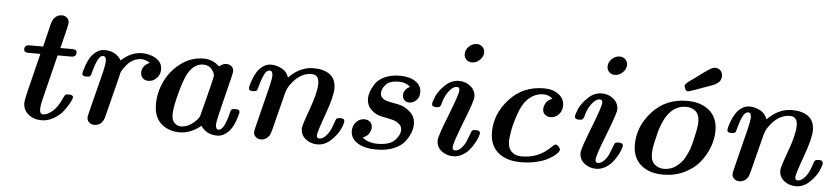

<svg xmlns="http://www.w3.org/2000/svg" viewBox="-43 -934 5155 1187"><g transform="rotate(5 2535.0 -341.0)"><path d="M90.8 -417Q90.8 -442.9 119.1 -443.8H206.1Q213.9 -479 240.2 -585Q256.3 -646 306.2 -646Q324.2 -646 337.2 -634Q350.1 -622.1 350.1 -604Q350.1 -596.2 343.5 -568.1Q336.9 -540 326.9 -500.5Q316.9 -460.9 313 -443.8H388.2Q415 -443.8 415 -424.8Q415 -397.9 387.2 -397H299.8L232.9 -126Q220.7 -81.1 221.2 -55.2Q221.2 -26.4 242.2 -25.9Q266.1 -25.9 298.1 -51.5Q330.1 -77.1 356.9 -138.2Q361.8 -147.9 364.5 -152.6Q367.2 -157.2 372.1 -159.7Q377 -162.1 384.8 -162.1H391.1Q417 -162.1 417 -147Q417 -138.2 404.1 -113.5Q391.1 -88.9 369.6 -60.5Q348.1 -32.2 311.5 -10.5Q274.9 11.2 235.8 11.2Q186 11.2 153.1 -16.4Q120.1 -43.9 120.1 -87.9Q120.1 -100.1 131.8 -149.9L192.9 -397H117.2Q90.8 -397 90.8 -417Z M461.9 -298.8Q462.9 -304.7 465.3 -315.4Q467.8 -326.2 477.3 -353Q486.8 -379.9 499.8 -400.4Q512.7 -420.9 535.6 -438Q558.6 -455.1 586.9 -455.1Q656.7 -455.1 690.9 -399.9Q750 -456.1 819.8 -456.1Q868.7 -456.1 906.7 -432.6Q944.8 -409.2 944.8 -365.2Q944.8 -334.5 923.3 -311.8Q901.9 -289.1 872.6 -289.1Q849.6 -289.1 836.7 -302.5Q823.7 -315.9 823.7 -335.9Q823.7 -379.9 871.6 -400.9Q844.7 -418.9 817.9 -418.9Q793 -418.9 770.3 -407.5Q747.6 -396 733.2 -379.4Q718.8 -362.8 710.2 -350.3Q701.7 -337.9 698.7 -331.1Q694.8 -323.2 690.9 -300.8L627.9 -50.8Q613.8 11.2 563 11.2Q543.9 11.2 530.8 -0.5Q517.6 -12.2 517.6 -30.8Q517.6 -39.6 522 -56.2L588.9 -320.8Q600.1 -369.6 599.6 -387.2Q599.6 -418 580.6 -418Q562.5 -418 548.1 -389.4Q533.7 -360.8 525.1 -326.9Q516.6 -293 514.6 -291Q508.8 -282.2 493.7 -282.2H486.8Q486.3 -282.2 485.4 -282.2Q461.9 -282.2 461.9 -298.8Z M931.6 -149.9Q931.6 -223.1 964.6 -292.5Q997.6 -361.8 1061 -408.9Q1124.5 -456.1 1201.7 -456.1Q1258.8 -456.1 1299.8 -416Q1321.8 -435.1 1344.7 -435.1Q1362.8 -435.1 1376.2 -424.1Q1389.6 -413.1 1389.6 -393.1Q1389.6 -380.9 1351.1 -230.5Q1312.5 -80.1 1312.5 -57.1Q1312.5 -26.4 1331.5 -25.9Q1364.7 -25.9 1392.6 -138.2Q1395.5 -152.3 1400.6 -157.2Q1405.8 -162.1 1420.4 -162.1H1424.8Q1450.7 -162.1 1450.7 -145Q1449.7 -139.2 1447.3 -128.7Q1444.8 -118.2 1435.3 -91.1Q1425.8 -64 1412.6 -43.5Q1399.4 -22.9 1376.5 -5.9Q1353.5 11.2 1325.7 11.2Q1258.8 11.2 1223.6 -41Q1161.6 10.7 1091.8 11.2Q1023.9 11.2 977.8 -29.3Q931.6 -69.8 931.6 -149.9ZM1039.6 -97.2Q1039.6 -59.1 1057.1 -42.5Q1074.7 -25.9 1096.7 -25.9Q1133.8 -25.9 1166.7 -51.5Q1199.7 -77.1 1209.5 -97.2Q1211.4 -101.1 1242.4 -224.6Q1273.4 -348.1 1273.4 -354Q1273.4 -372.1 1255.1 -395.5Q1236.8 -418.9 1201.7 -418.9Q1147.5 -418.9 1109.9 -356.9Q1086.9 -316.9 1063.2 -227.1Q1039.6 -137.2 1039.6 -97.2Z M1495.6 -298.8Q1495.6 -301.8 1499 -316.4Q1502.4 -331.1 1511.5 -355Q1520.5 -378.9 1533.9 -400.9Q1547.4 -422.9 1570.3 -439Q1593.3 -455.1 1620.6 -455.1Q1651.4 -455.1 1684.3 -439Q1717.3 -422.9 1730.5 -384.8Q1799.3 -455.6 1883.3 -456.1Q1947.3 -456.1 1984.9 -428.5Q2022.5 -400.9 2022.5 -341.8Q2022.5 -292 1981 -177.5Q1939.5 -63 1939.5 -44.9Q1939.5 -25.9 1955.6 -25.9Q1979.5 -25.9 2002.4 -54.2Q2023.4 -80.1 2035.4 -116.9Q2047.4 -153.8 2052.2 -158.2Q2060.1 -163.1 2075.7 -163.1Q2100.6 -163.1 2101.1 -146Q2101.1 -130.9 2085.2 -95.9Q2069.3 -61 2031.5 -24.9Q1993.7 11.2 1947.3 11.2Q1906.2 11.2 1874.8 -12.9Q1843.3 -37.1 1843.3 -79.1Q1843.3 -97.2 1881.8 -202.6Q1920.4 -308.1 1920.4 -362.8Q1920.4 -418.9 1874.5 -418.9Q1799.3 -418.9 1742.7 -335.9Q1727.5 -314 1719.2 -280.8Q1669.4 -84 1661.9 -54.9Q1654.3 -25.9 1647.5 -16.1Q1628.4 10.7 1596.7 11.2Q1578.6 11.2 1564.9 -0.5Q1551.3 -12.2 1551.3 -30.8Q1551.3 -37.6 1556.6 -60.1L1619.6 -312Q1633.8 -370.1 1633.3 -388.2Q1633.3 -418 1614.3 -418Q1595.2 -418 1581.3 -389.4Q1567.4 -360.8 1558.3 -326.9Q1549.3 -293 1547.4 -290Q1541.5 -282.2 1520.5 -282.2Q1520 -282.2 1519 -282.2Q1495.6 -282.2 1495.6 -298.8Z M2152.3 -89.8Q2152.3 -124 2173.3 -146.5Q2194.3 -168.9 2224.1 -168.9Q2246.1 -168.9 2259.8 -156Q2273.4 -143.1 2273.4 -123Q2273.4 -105 2261.5 -85Q2249.5 -64.9 2223.1 -56.2Q2257.3 -25.4 2316.4 -24.9Q2392.6 -24.9 2424.1 -57.9Q2455.6 -90.8 2455.6 -123Q2455.6 -145 2438.5 -159.4Q2421.4 -173.8 2401.4 -179.4Q2381.3 -185.1 2351.8 -190.4Q2322.3 -195.8 2310.5 -200.2Q2281.7 -210 2258.1 -234.9Q2234.4 -259.8 2234.4 -298.8Q2234.4 -316.9 2241.9 -339.8Q2249.5 -362.8 2267.3 -390.9Q2285.2 -418.9 2324.7 -437.5Q2364.3 -456.1 2419.4 -456.1Q2480.5 -456.1 2516.8 -430.9Q2553.2 -405.8 2553.2 -365.2Q2553.2 -332 2533.2 -314Q2513.2 -295.9 2491.2 -295.9Q2472.2 -295.9 2460.2 -307.9Q2448.2 -319.8 2448.2 -336.9Q2448.2 -374 2487.3 -393.1Q2458.5 -418.9 2416.5 -418.9Q2358.4 -418.9 2335 -392.1Q2311.5 -365.2 2311.5 -339.8Q2311.5 -322.8 2321.3 -312Q2332.5 -299.8 2350.3 -294.4Q2368.2 -289.1 2395.8 -284.4Q2423.3 -279.8 2442.4 -273.9Q2475.6 -262.7 2503.4 -235.4Q2531.2 -208 2531.2 -164.1Q2531.2 -141.1 2521.7 -114.5Q2512.2 -87.9 2490.2 -57.9Q2468.3 -27.8 2422.4 -8.3Q2376.5 11.2 2313.5 11.2Q2239.3 11.2 2195.8 -16.4Q2152.3 -43.9 2152.3 -89.8Z M2632.3 -298.8Q2632.3 -314 2647.7 -348.9Q2663.1 -383.8 2701.2 -419.9Q2739.3 -456.1 2785.2 -456.1Q2828.1 -456.1 2858.6 -430.4Q2889.2 -404.8 2889.2 -365.2Q2889.2 -341.3 2835.7 -205.6Q2782.2 -69.8 2782.2 -44.9Q2782.2 -25.9 2798.3 -25.9Q2818.4 -25.9 2836.7 -45.4Q2855 -64.9 2864.5 -87.4Q2874 -109.9 2882.1 -131.8Q2890.1 -153.8 2891.1 -154.8Q2897 -161.6 2912.1 -162.1H2918Q2941.9 -162.1 2942.9 -146Q2942.9 -139.2 2937 -122.1Q2931.2 -105 2918.2 -82Q2905.3 -59.1 2888.2 -38.6Q2871.1 -18.1 2845.2 -3.4Q2819.3 11.2 2790 11.2Q2749 11.2 2717.5 -12.9Q2686 -37.1 2686 -79.1Q2686 -103 2739.5 -238.5Q2793 -374 2793 -398.9Q2793 -418 2776.4 -418Q2751.5 -418 2725.1 -382.8Q2710 -361.8 2701.7 -340.8Q2693.4 -319.8 2691.2 -308.3Q2689 -296.9 2683.1 -289.6Q2677.2 -282.2 2663.1 -282.2H2658.2Q2657.7 -282.2 2656.7 -282.2Q2632.3 -282.2 2632.3 -298.8ZM2806.2 -625Q2806.2 -651.9 2827.6 -672.4Q2849.1 -692.9 2876 -692.9Q2897 -692.9 2911.1 -679Q2925.3 -665 2925.3 -645Q2925.3 -620.1 2904.3 -598.6Q2883.3 -577.1 2855 -577.1Q2834 -577.1 2820.1 -590.6Q2806.2 -604 2806.2 -625Z M3016.1 -159.2Q3016.1 -272 3099.6 -364Q3183.1 -456.1 3313 -456.1Q3369.1 -456.1 3404.5 -429.4Q3439.9 -402.8 3439.9 -359.9Q3439.9 -326.7 3418.9 -304.4Q3397.9 -282.2 3368.2 -282.2Q3347.2 -282.2 3333.3 -294.7Q3319.3 -307.1 3319.3 -328.1Q3319.3 -347.2 3331.8 -367.7Q3344.2 -388.2 3371.1 -396Q3348.1 -418.9 3313 -418.9Q3257.8 -418.9 3214.4 -375Q3183.6 -344.2 3161.4 -279.1Q3139.2 -213.9 3132.6 -170.9Q3126 -127.9 3126 -112.8Q3126 -69.8 3148.7 -47.4Q3171.4 -24.9 3211.9 -24.9Q3315.9 -24.9 3388.2 -96.2Q3408.2 -116.2 3415 -116.2Q3423.8 -116.2 3434.1 -105.2Q3444.3 -94.2 3444.3 -85.9Q3444.3 -80.1 3435.8 -69.1Q3427.2 -58.1 3408.2 -43.9Q3389.2 -29.8 3363 -17.8Q3336.9 -5.9 3296.6 2.7Q3256.3 11.2 3209 11.2Q3119.1 11.2 3067.6 -33.4Q3016.1 -78.1 3016.1 -159.2Z M3519 -298.8Q3519 -314 3534.4 -348.9Q3549.8 -383.8 3587.9 -419.9Q3626 -456.1 3671.9 -456.1Q3714.8 -456.1 3745.4 -430.4Q3775.9 -404.8 3775.9 -365.2Q3775.9 -341.3 3722.4 -205.6Q3668.9 -69.8 3668.9 -44.9Q3668.9 -25.9 3685.1 -25.9Q3705.1 -25.9 3723.4 -45.4Q3741.7 -64.9 3751.2 -87.4Q3760.7 -109.9 3768.8 -131.8Q3776.9 -153.8 3777.8 -154.8Q3783.7 -161.6 3798.8 -162.1H3804.7Q3828.6 -162.1 3829.6 -146Q3829.6 -139.2 3823.7 -122.1Q3817.9 -105 3804.9 -82Q3792 -59.1 3774.9 -38.6Q3757.8 -18.1 3731.9 -3.4Q3706.1 11.2 3676.8 11.2Q3635.7 11.2 3604.2 -12.9Q3572.8 -37.1 3572.8 -79.1Q3572.8 -103 3626.2 -238.5Q3679.7 -374 3679.7 -398.9Q3679.7 -418 3663.1 -418Q3638.2 -418 3611.8 -382.8Q3596.7 -361.8 3588.4 -340.8Q3580.1 -319.8 3577.9 -308.3Q3575.7 -296.9 3569.8 -289.6Q3564 -282.2 3549.8 -282.2H3544.9Q3544.4 -282.2 3543.5 -282.2Q3519 -282.2 3519 -298.8ZM3692.9 -625Q3692.9 -651.9 3714.4 -672.4Q3735.8 -692.9 3762.7 -692.9Q3783.7 -692.9 3797.9 -679Q3812 -665 3812 -645Q3812 -620.1 3791 -598.6Q3770 -577.1 3741.7 -577.1Q3720.7 -577.1 3706.8 -590.6Q3692.9 -604 3692.9 -625Z M3902.8 -159.2Q3902.8 -272 3986.3 -364Q4069.8 -456.1 4202.6 -456.1Q4289.6 -456.1 4340.8 -411.6Q4392.1 -367.2 4392.1 -286.1Q4392.1 -237.3 4373 -186Q4354 -134.8 4318.4 -90.3Q4282.7 -45.9 4223.4 -17.3Q4164.1 11.2 4092.8 11.2Q4005.9 11.2 3954.3 -33.4Q3902.8 -78.1 3902.8 -159.2ZM4012.7 -112.8Q4012.7 -65.9 4037.4 -45.4Q4062 -24.9 4094.7 -24.9Q4116.7 -24.9 4136.2 -31.5Q4155.8 -38.1 4170.9 -49.6Q4186 -61 4198.5 -74.5Q4210.9 -87.9 4220.5 -105.5Q4230 -123 4236.8 -137.9Q4243.7 -152.8 4249.3 -169.9Q4254.9 -187 4257.3 -198Q4259.8 -209 4262.7 -220.2L4264.6 -230Q4281.7 -297.9 4281.7 -332Q4281.7 -378.9 4257.3 -398.9Q4232.9 -418.9 4199.7 -418.9Q4073.7 -418.9 4029.8 -214.8Q4012.7 -147 4012.7 -112.8ZM4177.7 -547.9Q4177.7 -557.6 4201.7 -576.2Q4217.8 -587.4 4235.4 -600.1Q4252.9 -612.8 4263.4 -620.8Q4273.9 -628.9 4285.9 -637.5Q4297.9 -646 4304.4 -650.4Q4311 -654.8 4318.8 -659.9Q4326.7 -665 4331.3 -667.5Q4335.9 -669.9 4340.8 -671.9Q4345.7 -673.8 4349.9 -674.3Q4354 -674.8 4357.9 -674.8Q4377.9 -674.8 4390.4 -660.9Q4402.8 -647 4402.8 -627.9Q4402.8 -619.1 4400.4 -611.6Q4397.9 -604 4395 -598.4Q4392.1 -592.8 4386 -587.9Q4379.9 -583 4376 -580.1Q4372.1 -577.1 4365 -573.5Q4357.9 -569.8 4354.5 -568.4Q4351.1 -566.9 4344.5 -564.5Q4337.9 -562 4336.9 -562Q4210 -515.1 4201.7 -515.1Q4189.5 -515.1 4183.6 -527.6Q4177.7 -540 4177.7 -547.9Z M4464.8 -298.8Q4464.8 -301.8 4468.3 -316.4Q4471.7 -331.1 4480.7 -355Q4489.7 -378.9 4503.2 -400.9Q4516.6 -422.9 4539.6 -439Q4562.5 -455.1 4589.8 -455.1Q4620.6 -455.1 4653.6 -439Q4686.5 -422.9 4699.7 -384.8Q4768.6 -455.6 4852.5 -456.1Q4916.5 -456.1 4954.1 -428.5Q4991.7 -400.9 4991.7 -341.8Q4991.7 -292 4950.2 -177.5Q4908.7 -63 4908.7 -44.9Q4908.7 -25.9 4924.8 -25.9Q4948.7 -25.9 4971.7 -54.2Q4992.7 -80.1 5004.6 -116.9Q5016.6 -153.8 5021.5 -158.2Q5029.3 -163.1 5044.9 -163.1Q5069.8 -163.1 5070.3 -146Q5070.3 -130.9 5054.4 -95.9Q5038.6 -61 5000.7 -24.9Q4962.9 11.2 4916.5 11.2Q4875.5 11.2 4844 -12.9Q4812.5 -37.1 4812.5 -79.1Q4812.5 -97.2 4851.1 -202.6Q4889.6 -308.1 4889.6 -362.8Q4889.6 -418.9 4843.8 -418.9Q4768.6 -418.9 4711.9 -335.9Q4696.8 -314 4688.5 -280.8Q4638.7 -84 4631.1 -54.9Q4623.5 -25.9 4616.7 -16.1Q4597.7 10.7 4565.9 11.2Q4547.9 11.2 4534.2 -0.5Q4520.5 -12.2 4520.5 -30.8Q4520.5 -37.6 4525.9 -60.1L4588.9 -312Q4603 -370.1 4602.5 -388.2Q4602.5 -418 4583.5 -418Q4564.5 -418 4550.5 -389.4Q4536.6 -360.8 4527.6 -326.9Q4518.6 -293 4516.6 -290Q4510.7 -282.2 4489.7 -282.2Q4489.3 -282.2 4488.3 -282.2Q4464.8 -282.2 4464.8 -298.8Z"/></g></svg>

Font: CMU Serif
Style: BoldItalic
Weight: 700
Italic angle: -14.04°
Version: Version 0.7.0